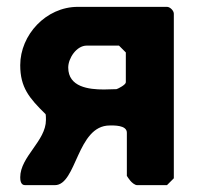

<svg xmlns="http://www.w3.org/2000/svg" viewBox="-20 -540 599 560"><path d="M39 -23C39 -15 40 0 53 0H140C204 0 204 -174 300 -174C310 -174 350 -176 350 -153V-27C350 -26 357 -17 360 -13C364 -8 373 0 380 0H467L487 -20V-500C487 -509 476 -520 467 -520H207C114 -520 39 -438 39 -350C39 -285 65 -254 113 -207C114 -204 114 -193 114 -190C114 -129 39 -83 39 -23ZM179 -343C179 -370 203 -407 233 -407H327L347 -387V-300C347 -293 326 -282 320 -280C315 -280 289 -279 283 -279C239 -279 179 -286 179 -343Z"/></svg>

Font: Asimov Print
Style: C
Weight: 500
Designer: Google
Version: Version 2.000980: 2014